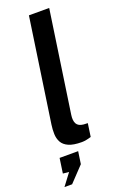

<svg xmlns="http://www.w3.org/2000/svg" viewBox="-179 -793 669 1050"><g transform="rotate(-20 156.0 -268.5)"><path d="M176 7.5Q127 7.5 99.8 -4.8Q72.5 -17 61 -38.2Q49.5 -59.5 48.8 -85.8Q48 -112 52 -139.5L140.5 -743H258.5L172 -153.5Q167 -120 177.2 -101.5Q187.5 -83 217.5 -80L241.5 -79L230.5 -2.5Q216.5 2 202 4.8Q187.5 7.5 176 7.5ZM2 206 54 137 19 133.5 31.5 47H139.5L129 119L46.5 206Z"/></g></svg>

Font: Public Sans SemiBold
Style: Italic
Weight: 600
Italic angle: -8°
Designer: The Public Sans project authors (U.S. Web Design System). Libre Franklin designed by Pablo Impallari and Rodrigo Fuenzal
Version: Version 1.007; ttfautohint (v1.8.1) -l 8 -r 50 -G 200 -x 14 